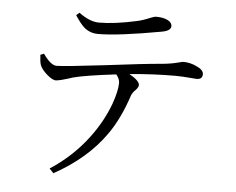

<svg xmlns="http://www.w3.org/2000/svg" viewBox="-53 -786 1107 902"><g transform="rotate(5 500.0 -335.0)"><path d="M230.5 52.7 210.9 32.2Q317.4 -37.1 390.6 -135.7Q447.3 -211.9 478.5 -295.9Q501 -359.4 501 -396.5Q501 -416 484.4 -435.5Q337.9 -418 283.2 -403.3Q274.4 -400.4 258.8 -395.5Q220.7 -383.8 204.6 -382.8Q188.5 -381.8 162.1 -404.8Q135.7 -427.7 127.9 -448.2Q123 -460.9 121.1 -496.1L137.7 -502.9Q173.8 -451.2 201.2 -451.2Q236.3 -451.2 424.8 -473.6Q611.3 -497.1 695.3 -503.9Q738.3 -507.8 774.4 -517.6Q788.1 -521.5 793.9 -521.5Q826.2 -521.5 856.4 -506.8Q889.6 -492.2 889.6 -471.7Q889.6 -447.3 862.3 -447.3Q856.4 -447.3 836.9 -449.2Q792 -453.1 761.7 -453.1Q655.3 -453.1 545.9 -442.4Q594.7 -415 594.7 -394.5Q594.7 -384.8 582 -371.1Q566.4 -356.4 561.5 -341.8Q524.4 -229.5 470.7 -154.3Q384.8 -32.2 230.5 52.7ZM381.8 -617.2Q346.7 -617.2 320.3 -637.7Q298.8 -655.3 272.5 -696.3L287.1 -709Q338.9 -670.9 381.8 -670.9Q455.1 -670.9 557.6 -693.4Q588.9 -700.2 620.1 -713.9Q638.7 -721.7 648.4 -721.7Q680.7 -721.7 701.7 -711.4Q722.7 -701.2 722.7 -683.6Q722.7 -662.1 680.7 -654.3Q476.6 -617.2 381.8 -617.2Z"/></g></svg>

Font: Bpmf Zihi Only R
Style: R
Weight: 400
Foundry: But Ko
Version: Version 1.320